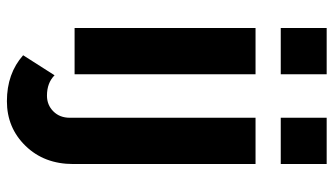

<svg xmlns="http://www.w3.org/2000/svg" viewBox="-225 -545 966 556"><g transform="rotate(90 258.0 -267.0)"><path d="M195 0H61V-524H195ZM195 -597H61V-730H195ZM273 196Q193 196 140 149L198 58Q220 80 257 80Q284 80 302.5 61.5Q321 43 321 14V-524H455V4Q455 88 402.5 142Q350 196 273 196ZM455 -597H321V-730H455Z"/></g></svg>

Font: Raleway
Style: Bold
Weight: 700
Designer: Matt McInerney, Pablo Impallari, Rodrigo Fuenzalida
Foundry: Matt McInerney, Pablo Impallari, Rodrigo Fuenzalida
Version: Version 3.000